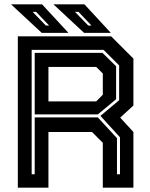

<svg xmlns="http://www.w3.org/2000/svg" viewBox="-20 -868 694 888"><path d="M62.5 0V-700H494L597 -597V-380L536 -324L597 -257.5V0H455.5V-207.5L405.5 -257.5H204V0ZM126.5 -62H140.5V-325H432.5L521 -229V-62H535V-233L444.5 -332L531 -404.5V-565.5L459 -637.5H126.5ZM204 -399H425L455.5 -430V-528L425 -558.5H204ZM140.5 -339V-623.5H454L517 -561.5V-409L432.5 -339ZM492.5 -716H369L227 -848H370.5ZM403 -750 343 -813H327L388 -750ZM296.5 -716H173L31 -848H174.5ZM207 -750 147 -813H131L192 -750Z"/></svg>

Font: Tourney Thin
Style: Regular
Weight: 100
Designer: Tyler Finck
Foundry: Etcetera Type Co
Version: Version 1.015